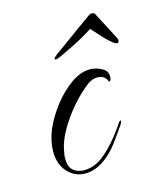

<svg xmlns="http://www.w3.org/2000/svg" viewBox="-76 -481 455 552"><g transform="rotate(-15 151.0 -205.0)"><path d="M112 15Q81 15 59.5 -8Q38 -31 38 -70Q38 -99 51 -132Q66 -167 90.5 -198.5Q115 -230 144 -250.5Q173 -271 201 -271Q220 -271 238 -260.5Q256 -250 251 -227Q250 -224 247.5 -223Q245 -222 245 -223Q238 -243 215 -243Q202 -243 188 -234Q160 -213 135.5 -184.5Q111 -156 94 -127Q77 -98 71 -74Q69 -64 67.5 -56.5Q66 -49 66 -41Q66 -16 79 -5.5Q92 5 110 5Q139 5 164 -13Q186 -30 205 -52Q224 -74 242 -101Q245 -106 248 -106Q249 -106 249 -104Q249 -101 245 -94Q230 -72 211 -46.5Q192 -21 169 -5Q155 5 140.5 10Q126 15 112 15ZM297 -323Q291 -323 279 -333.5Q267 -344 254.5 -358Q242 -372 232 -383Q226 -379 209 -369Q192 -359 172 -349Q152 -339 136 -331.5Q120 -324 116 -324H114Q111 -324 111 -326Q111 -328 114.5 -331.5Q118 -335 121 -337Q148 -356 175 -376Q202 -396 239 -422Q242 -425 248 -425Q255 -425 258 -419Q258 -418 265 -405Q272 -392 280.5 -375.5Q289 -359 295 -347.5Q301 -336 300 -337Q302 -335 302 -331Q302 -323 297 -323Z"/></g></svg>

Font: The Nautigal
Style: Regular
Weight: 400
Designer: Robert E. Leuschke
Foundry: Robert E. Leuschke
Version: Version 1.100; ttfautohint (v1.8.3)